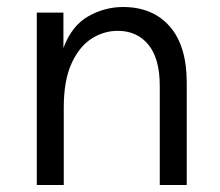

<svg xmlns="http://www.w3.org/2000/svg" viewBox="-20 -528 629 548"><path d="M513 0H436V-283Q436 -361 403.5 -400.5Q371 -440 316 -440Q276 -440 241 -417.5Q206 -395 184 -346.5Q162 -298 162 -221V0H85V-492H161V-391Q185 -455 232 -481.5Q279 -508 331 -508Q416 -508 464.5 -452.5Q513 -397 513 -292Z"/></svg>

Font: Wix Madefor Text
Style: Regular
Weight: 400
Designer: Dalton Maag Ltd
Foundry: Dalton Maag Ltd
Version: Version 3.100